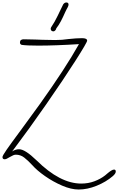

<svg xmlns="http://www.w3.org/2000/svg" viewBox="-69 -1281 954 1549"><path d="M193 53Q155 12 125.5 -10.5Q96 -33 59 -33Q48 -33 38 -28.5Q28 -24 19.5 -19Q11 -14 8 -13Q-18 4 -31 4Q-49 4 -49 -14Q-49 -25 -15 -74Q19 -123 83 -209L97 -228L253 -442Q458 -729 568 -925Q380 -913 239 -913Q148 -913 106 -919Q92 -924 92 -938Q92 -964 122 -964Q180 -963 215.5 -962Q251 -961 271 -960L376 -958Q407 -958 431.5 -960Q456 -962 484 -966Q548 -973 593 -973Q634 -973 634 -953Q634 -939 540 -791.5Q446 -644 305 -441Q164 -238 29 -59Q55 -77 85 -77Q133 -77 225 12Q415 200 586 200Q643 200 692.5 181.5Q742 163 779 134Q783 131 798.5 117.5Q814 104 828 95.5Q842 87 851 87Q865 87 865 103Q865 119 841 140Q786 187 711 217.5Q636 248 566 248Q505 248 432 216.5Q359 185 294 139.5Q229 94 193 53ZM340 -1051Q340 -1057 351 -1073Q369 -1098 397 -1155Q401 -1163 419 -1201Q427 -1216 441 -1246Q452 -1261 466 -1261Q484 -1261 484 -1244Q484 -1235 477 -1222Q473 -1217 468 -1205.5Q463 -1194 458 -1185Q439 -1142 422.5 -1110.5Q406 -1079 385 -1052Q384 -1043 376.5 -1035.5Q369 -1028 363 -1028Q340 -1028 340 -1051Z"/></svg>

Font: Bad Script
Style: Regular
Weight: 400
Italic angle: -10°
Designer: Roman Shchyukin (Gaslight Type Foundry), Cyreal (Charset Expansion)
Foundry: Gaslight
Version: Version 2.000